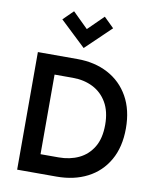

<svg xmlns="http://www.w3.org/2000/svg" viewBox="-100 -1020 873 1095"><g transform="rotate(10 336.5 -473.0)"><path d="M76 0V-681H305Q406 -681 483 -640Q560 -599 603 -522.5Q646 -446 646 -339Q646 -231 602.5 -155Q559 -79 482 -39.5Q405 0 304 0ZM192 -77 153 -110H297Q362 -110 413.5 -134.5Q465 -159 495.5 -209.5Q526 -260 526 -339Q526 -416 496 -467.5Q466 -519 414.5 -545Q363 -571 298 -571H146L192 -609ZM329 -749 181 -889 239 -946 360 -827H296L417 -946L475 -889Z"/></g></svg>

Font: Gabarito Medium
Style: Regular
Weight: 500
Designer: Leandro Assis / Alvaro Franca / Felipe Casaprima
Foundry: Naipe Foundry
Version: Version 1.000